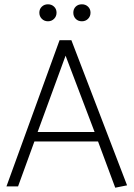

<svg xmlns="http://www.w3.org/2000/svg" viewBox="-20 -867 621 893"><path d="M420 -253H155L285 -608ZM257 -680 10 0H64L140 -209H436L516 6L571 -5L312 -680ZM203 -768Q220 -768 231.5 -779.5Q243 -791 243 -808Q243 -825 231.5 -836Q220 -847 203 -847Q186 -847 174.5 -836Q163 -825 163 -808Q163 -791 174.5 -779.5Q186 -768 203 -768ZM361 -768Q378 -768 389.5 -779.5Q401 -791 401 -808Q401 -825 389.5 -836Q378 -847 361 -847Q343 -847 332 -836Q321 -825 321 -808Q321 -791 332 -779.5Q343 -768 361 -768Z"/></svg>

Font: Catamaran Thin ExtraLight
Style: Regular
Weight: 250
Version: Version 2.000